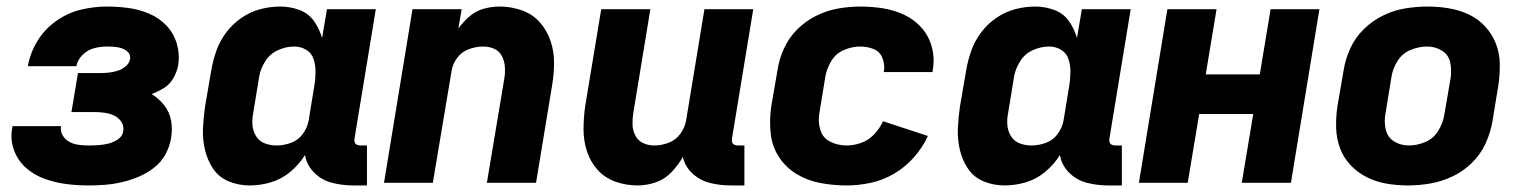

<svg xmlns="http://www.w3.org/2000/svg" viewBox="-20 -558 4648 586"><path d="M250 8Q275 8 300.5 6Q326 4 352 -2Q378 -8 403 -18.5Q428 -29 450 -46Q472 -63 485 -87Q498 -111 502 -136Q507 -164 502 -190.5Q497 -217 481 -237Q465 -257 443 -271Q462 -278 480.5 -289.5Q499 -301 509.5 -320Q520 -339 524 -359Q529 -393 519.5 -425Q510 -457 488 -480Q466 -503 436 -516Q406 -529 373 -533.5Q340 -538 306 -538Q267 -538 227 -528.5Q187 -519 151.5 -494Q116 -469 94 -432.5Q72 -396 65 -356H213Q217 -376 232.5 -391Q248 -406 267.5 -411Q287 -416 306 -416Q318 -416 329.5 -415Q341 -414 352 -410.5Q363 -407 371 -398.5Q379 -390 377 -378Q375 -365 363.5 -355.5Q352 -346 339 -342Q326 -338 313 -336.5Q300 -335 287 -335H218L198 -216H268Q283 -216 298.5 -214Q314 -212 328 -205.5Q342 -199 350.5 -186Q359 -173 356 -157Q354 -142 339.5 -132.5Q325 -123 310 -119.5Q295 -116 280 -115Q265 -114 250 -114Q235 -114 220 -116Q205 -118 192.5 -124.5Q180 -131 172 -143.5Q164 -156 166 -171L167 -173H18Q18 -169 17 -166Q11 -131 23 -99Q35 -67 59.5 -45.5Q84 -24 115.5 -12.5Q147 -1 181 3.5Q215 8 250 8Z M742 8Q774 8 806.5 -1.5Q839 -11 866 -33.5Q893 -56 911 -85Q916 -54 939 -31Q962 -8 993.5 0Q1025 8 1059 8H1100V-114H1079Q1074 -114 1069 -116.5Q1064 -119 1062.5 -124Q1061 -129 1062 -135L1127 -530H978L963 -442Q955 -470 938.5 -493.5Q922 -517 894 -527.5Q866 -538 835 -538Q805 -538 774.5 -530Q744 -522 717 -503.5Q690 -485 670.5 -459Q651 -433 640.5 -403.5Q630 -374 625 -344L606 -234Q601 -200 599.5 -166.5Q598 -133 605.5 -101Q613 -69 630.5 -43Q648 -17 678 -4.5Q708 8 742 8ZM824 -114Q805 -114 788 -120.5Q771 -127 761.5 -142.5Q752 -158 750.5 -176.5Q749 -195 753 -214L771 -324Q775 -348 789.5 -371Q804 -394 828.5 -405Q853 -416 878 -416Q898 -416 914.5 -406Q931 -396 937 -378Q943 -360 943 -340Q943 -320 940 -300L922 -190Q918 -168 904 -149Q890 -130 868 -122Q846 -114 824 -114Z M1152 0H1301L1358 -340Q1361 -362 1375 -381Q1389 -400 1411 -408Q1433 -416 1455 -416Q1473 -416 1488.5 -409Q1504 -402 1512 -386.5Q1520 -371 1521 -353Q1522 -335 1519 -317L1466 0H1616L1665 -297Q1671 -332 1671 -367Q1671 -402 1660 -434Q1649 -466 1627 -490.5Q1605 -515 1572.5 -526.5Q1540 -538 1505 -538Q1481 -538 1457 -531.5Q1433 -525 1413.5 -508.5Q1394 -492 1379 -471L1389 -530H1239Z M1926 8Q1954 8 1981.5 -1.5Q2009 -11 2029.5 -32.5Q2050 -54 2064 -79Q2071 -49 2094 -28Q2117 -7 2147.5 0.5Q2178 8 2211 8H2252V-114H2231Q2226 -114 2221 -116.5Q2216 -119 2214.5 -124Q2213 -129 2214 -135L2279 -530H2130L2074 -190Q2070 -168 2056 -149Q2042 -130 2020 -122Q1998 -114 1977 -114Q1958 -114 1942.5 -121.5Q1927 -129 1919 -144.5Q1911 -160 1910.5 -178Q1910 -196 1913 -214L1965 -530H1815L1766 -234Q1761 -198 1761 -163Q1761 -128 1771.5 -96Q1782 -64 1804 -39.5Q1826 -15 1858.5 -3.5Q1891 8 1926 8Z M2564 8Q2600 8 2637.5 0Q2675 -8 2709 -28Q2743 -48 2769.5 -78Q2796 -108 2812 -143L2675 -188Q2665 -166 2648 -148Q2631 -130 2608.5 -122Q2586 -114 2564 -114Q2537 -114 2514 -125.5Q2491 -137 2483.5 -162Q2476 -187 2481 -214L2499 -324Q2503 -348 2517 -371.5Q2531 -395 2556 -405.5Q2581 -416 2605 -416Q2627 -416 2646 -408.5Q2665 -401 2673 -381.5Q2681 -362 2678 -341L2677 -338H2826Q2827 -342 2827 -345Q2833 -381 2824 -414.5Q2815 -448 2793 -473Q2771 -498 2740.5 -512.5Q2710 -527 2675.5 -532.5Q2641 -538 2605 -538Q2572 -538 2538 -532Q2504 -526 2471.5 -510Q2439 -494 2413 -468Q2387 -442 2372.5 -409.5Q2358 -377 2353 -344L2334 -234Q2328 -193 2332 -152.5Q2336 -112 2357 -79.5Q2378 -47 2411 -27Q2444 -7 2483.5 0.5Q2523 8 2564 8Z M3046 8Q3078 8 3110.5 -1.5Q3143 -11 3170 -33.5Q3197 -56 3215 -85Q3220 -54 3243 -31Q3266 -8 3297.5 0Q3329 8 3363 8H3404V-114H3383Q3378 -114 3373 -116.5Q3368 -119 3366.5 -124Q3365 -129 3366 -135L3431 -530H3282L3267 -442Q3259 -470 3242.5 -493.5Q3226 -517 3198 -527.5Q3170 -538 3139 -538Q3109 -538 3078.5 -530Q3048 -522 3021 -503.5Q2994 -485 2974.5 -459Q2955 -433 2944.5 -403.5Q2934 -374 2929 -344L2910 -234Q2905 -200 2903.5 -166.5Q2902 -133 2909.5 -101Q2917 -69 2934.5 -43Q2952 -17 2982 -4.5Q3012 8 3046 8ZM3128 -114Q3109 -114 3092 -120.5Q3075 -127 3065.5 -142.5Q3056 -158 3054.5 -176.5Q3053 -195 3057 -214L3075 -324Q3079 -348 3093.5 -371Q3108 -394 3132.5 -405Q3157 -416 3182 -416Q3202 -416 3218.5 -406Q3235 -396 3241 -378Q3247 -360 3247 -340Q3247 -320 3244 -300L3226 -190Q3222 -168 3208 -149Q3194 -130 3172 -122Q3150 -114 3128 -114Z M3456 0H3605L3640 -210H3805L3770 0H3920L4007 -530H3858L3825 -331H3660L3693 -530H3543Z M4277 8Q4311 8 4345.5 2Q4380 -4 4413 -19.5Q4446 -35 4472.5 -61Q4499 -87 4514 -120Q4529 -153 4535 -187L4553 -297Q4558 -330 4557.5 -363Q4557 -396 4545.5 -425Q4534 -454 4513 -477Q4492 -500 4463.5 -513.5Q4435 -527 4403 -532.5Q4371 -538 4338 -538Q4304 -538 4269.5 -532.5Q4235 -527 4202 -511Q4169 -495 4142.5 -469Q4116 -443 4101 -410Q4086 -377 4081 -344L4062 -234Q4057 -200 4058 -167.5Q4059 -135 4070 -105.5Q4081 -76 4102.5 -53.5Q4124 -31 4152 -17Q4180 -3 4212 2.5Q4244 8 4277 8ZM4280 -114Q4254 -114 4234 -127Q4214 -140 4209 -164.5Q4204 -189 4209 -214L4227 -324Q4231 -349 4245.5 -372Q4260 -395 4285 -405.5Q4310 -416 4336 -416Q4361 -416 4381.5 -403Q4402 -390 4406.5 -366Q4411 -342 4407 -317L4388 -207Q4384 -182 4369.5 -158.5Q4355 -135 4330 -124.5Q4305 -114 4280 -114Z"/></svg>

Font: Iosevka Sparkle Heavy
Style: Italic
Weight: 900
Italic angle: -9°
Designer: Belleve Invis
Foundry: Belleve Invis
Version: Version 4.5.0; ttfautohint (v1.8.3)